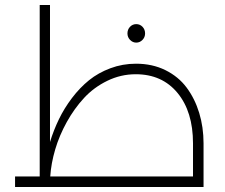

<svg xmlns="http://www.w3.org/2000/svg" viewBox="-20 -745 898 765"><path d="M522 -491.2Q586.9 -491.2 638.9 -465.6Q690.9 -439.9 723.6 -396Q756.3 -352.1 773.7 -295.2Q791 -238.3 791 -173.8V0H40V-42H138.2V-725.1H179.2V-179.2Q193.8 -226.6 214.8 -270Q235.8 -313.5 266.8 -354.5Q297.9 -395.5 334.7 -425.3Q371.6 -455.1 419.9 -473.1Q468.3 -491.2 522 -491.2ZM487.8 -611.8Q487.8 -627.4 498 -638.2Q508.3 -648.9 522.9 -648.9Q537.6 -648.9 547.9 -638.2Q558.1 -627.4 558.1 -611.8Q558.1 -596.7 547.6 -585.9Q537.1 -575.2 522.9 -575.2Q508.8 -575.2 498.3 -585.9Q487.8 -596.7 487.8 -611.8ZM180.2 -42H749V-173.8Q749 -299.8 687.5 -374.5Q626 -449.2 521 -449.2Q461.4 -449.2 407.7 -423.1Q354 -397 314.9 -354.7Q275.9 -312.5 246.1 -258.8Q216.3 -205.1 200 -149.7Q183.6 -94.2 180.2 -42Z"/></svg>

Font: Montserrat-Arabic ExtraLight
Style: Regular
Weight: 275
Designer: Mohamed Gaber
Foundry: Kief Type Foundry
Version: Version 5.008;PS 005.008;hotconv 1.0.88;makeotf.lib2.5.64775